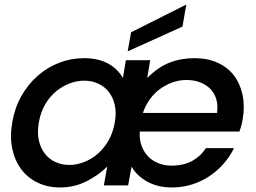

<svg xmlns="http://www.w3.org/2000/svg" viewBox="-20 -816 1128 845"><path d="M800 -464Q769 -464 739.5 -453.5Q710 -443 684.5 -424.5Q659 -406 639.5 -379Q620 -352 609 -319H935Q940 -352 932 -379Q924 -406 906 -424.5Q888 -443 861 -453.5Q834 -464 800 -464ZM1010 -164Q992 -128 965 -96.5Q938 -65 903 -41.5Q868 -18 826 -4.5Q784 9 736 9Q674 9 627.5 -17Q581 -43 559 -83L544 0H437L452 -83Q414 -45 360.5 -18Q307 9 244 9Q190 9 146 -12Q102 -33 73.5 -71Q45 -109 34 -161.5Q23 -214 34 -278Q45 -342 74.5 -394Q104 -446 146.5 -483Q189 -520 241 -540Q293 -560 350 -560Q469 -560 521 -473L534 -551H641L628 -473Q676 -521 726.5 -540.5Q777 -560 836 -560Q893 -560 937.5 -540Q982 -520 1009.5 -484Q1037 -448 1047.5 -398.5Q1058 -349 1048 -291Q1046 -278 1042.5 -264.5Q1039 -251 1034 -237H595Q593 -200 604 -172Q615 -144 634.5 -125Q654 -106 680 -96.5Q706 -87 733 -87Q790 -87 828 -109Q866 -131 886 -164ZM151 -278Q143 -233 151 -198Q159 -163 178 -139Q197 -115 225 -102.5Q253 -90 285 -90Q317 -90 349.5 -102.5Q382 -115 409.5 -138.5Q437 -162 457 -196.5Q477 -231 485 -276Q493 -320 485 -354.5Q477 -389 458 -412.5Q439 -436 411 -448.5Q383 -461 351 -461Q319 -461 287 -449Q255 -437 227 -414Q199 -391 179 -357Q159 -323 151 -278ZM800 -796 783 -699 542 -590 557 -674Z"/></svg>

Font: SVN-Poppins Medium
Style: Italic
Weight: 500
Italic angle: -10°
Designer: Ninad Kale (Devanagari), Jonny Pinhorn (Latin)
Foundry: Indian Type Foundry
Version: Version 3.002 2017; ttfautohint (v1.8.3)